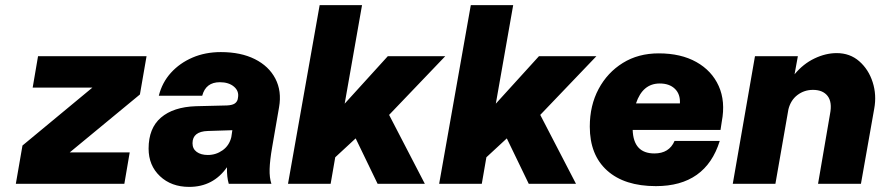

<svg xmlns="http://www.w3.org/2000/svg" viewBox="-20 -720 3448 752"><path d="M129 -500H554L528 -350L253 -123H488L467 0H42L68 -150L342 -377H108Z M1046 -144Q1037 -92 1036 -58Q1035 -24 1043 0H876Q868 -27 869 -65Q815 12 721 12Q651 12 606.5 -30Q562 -72 562 -138Q562 -218 610.5 -259.5Q659 -301 747 -304L869 -307Q889 -308 898.5 -314Q908 -320 911 -331L912 -337Q917 -363 896.5 -380.5Q876 -398 841 -398Q786 -398 772 -345H602Q615 -397 649.5 -435Q684 -473 734 -494.5Q784 -516 845 -516Q923 -516 978 -488.5Q1033 -461 1058.5 -412Q1084 -363 1073 -300ZM734 -159Q734 -137 750.5 -125Q767 -113 794 -113Q826 -113 852 -131.5Q878 -150 886 -183L890 -210L794 -207Q734 -205 734 -159Z M1499 -500H1724L1504 -270L1644 0H1459L1373 -178L1293 -104L1275 0H1108L1232 -700H1398L1330 -314Z M2091 -500H2316L2096 -270L2236 0H2051L1965 -178L1885 -104L1867 0H1700L1824 -700H1990L1922 -314Z M2290 -224Q2290 -307 2324.5 -371.5Q2359 -436 2419.5 -473.5Q2480 -511 2560 -511Q2647 -511 2707.5 -477Q2768 -443 2795 -383Q2822 -323 2807 -244L2802 -211H2458Q2461 -119 2543 -119Q2601 -119 2622 -168H2799Q2744 9 2549 9Q2426 9 2358 -52Q2290 -113 2290 -224ZM2564 -393Q2497 -393 2471 -315H2643Q2645 -351 2623.5 -372Q2602 -393 2564 -393Z M3231 -274Q3240 -320 3221.5 -344Q3203 -368 3164 -368Q3130 -368 3103.5 -348Q3077 -328 3068 -292L3017 0H2850L2937 -500H3105L3092 -429Q3126 -470 3170 -491Q3214 -512 3257 -512Q3309 -512 3345.5 -480Q3382 -448 3398 -398Q3414 -348 3404 -294L3352 0H3184Z"/></svg>

Font: Overused Grotesk ExtraBold
Style: Italic
Weight: 800
Italic angle: -10°
Version: Version 0.003